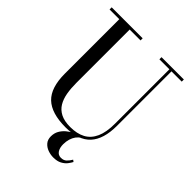

<svg xmlns="http://www.w3.org/2000/svg" viewBox="-261 -894 1249 1249"><g transform="rotate(45 363.0 -270.0)"><path d="M692 -750V-730.5H597.5V-230Q597.5 -106.5 541.8 -46Q486 14.5 367.5 14.5Q238 14.5 177.8 -43Q117.5 -100.5 117.5 -230V-730.5H28V-750H313V-730.5H213V-240Q213 -190.5 220.2 -148.2Q227.5 -106 246.2 -74.8Q265 -43.5 299.2 -26Q333.5 -8.5 387.5 -8.5Q449.5 -8.5 492 -31.2Q534.5 -54 556.5 -102.8Q578.5 -151.5 578.5 -230V-730.5H486.5V-750ZM449.5 209.5Q424 209.5 399.2 200.5Q374.5 191.5 358 172.5Q341.5 153.5 341.5 123.5Q341.5 93.5 354.5 70.5Q367.5 47.5 388.5 30Q409.5 12.5 434 0.5Q458.5 -11.5 481.5 -19L487.5 -8.5Q472 0 460 16.2Q448 32.5 441.2 54.8Q434.5 77 434.5 103.5Q434.5 135 447.8 155.5Q461 176 486.5 176Q510.5 176 525.5 161.8Q540.5 147.5 551.5 128L564 137Q557 151 543.8 168Q530.5 185 507.8 197.2Q485 209.5 449.5 209.5Z"/></g></svg>

Font: Bodoni Moda
Style: Regular
Weight: 400
Designer: Owen Earl
Foundry: indestructible type
Version: Version 2.005